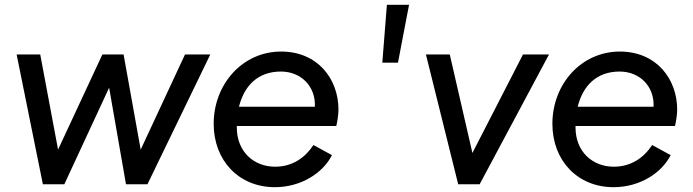

<svg xmlns="http://www.w3.org/2000/svg" viewBox="-20 -765 2878 797"><path d="M158 0H247L433 -401L503 0H592L853 -539H748L564 -144L493 -539H405L221 -144L147 -539H49Z M1121 12C1229 12 1320 -46 1358 -121L1281 -163C1248 -112 1195 -73 1122 -73C1034 -73 963 -135 963 -236V-242H1376C1380 -259 1385 -288 1385 -310C1385 -437 1299 -551 1147 -551C986 -551 867 -415 867 -251C867 -99 971 12 1121 12ZM972 -322C994 -410 1051 -468 1146 -468C1231 -468 1291 -405 1287 -322Z M1567 -505H1632L1678 -745H1586Z M1882 0H1971L2259 -539H2151L1941 -130L1847 -539H1748Z M2527 12C2635 12 2726 -46 2764 -121L2687 -163C2654 -112 2601 -73 2528 -73C2440 -73 2369 -135 2369 -236V-242H2782C2786 -259 2791 -288 2791 -310C2791 -437 2705 -551 2553 -551C2392 -551 2273 -415 2273 -251C2273 -99 2377 12 2527 12ZM2378 -322C2400 -410 2457 -468 2552 -468C2637 -468 2697 -405 2693 -322Z"/></svg>

Font: Mluvka Medium
Style: Italic
Weight: 500
Italic angle: -8°
Designer: Modified by Jiří Krblich, Original typeface by Gumpita Rahayu
Foundry: Gumpita Rahayu & Jiří Krblich
Version: Version 2.000;Glyphs 3.1.1 (3134)